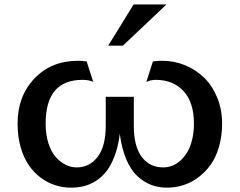

<svg xmlns="http://www.w3.org/2000/svg" viewBox="-20 -841 1092 875"><path d="M588.9 -820.8H738.8L540 -632.8H473.1ZM589.8 -399.9V-268.1Q589.8 -174.3 625.7 -126.2Q661.6 -78.1 724.1 -78.1Q744.1 -78.1 763.9 -85.4Q783.7 -92.8 801.8 -108.9Q819.8 -125 833.5 -147.7Q847.2 -170.4 855.5 -204.1Q863.8 -237.8 863.8 -277.8Q863.8 -374.5 816.4 -425.8Q769 -477.1 689.9 -477.1Q667.5 -477.1 647 -467.8L676.8 -561Q698.2 -564 719.2 -564Q774.4 -564 824 -543.5Q873.5 -522.9 910.9 -486.3Q948.2 -449.7 970.2 -395.5Q992.2 -341.3 992.2 -277.8Q992.2 -220.7 978 -172.1Q963.9 -123.5 939.7 -89.8Q915.5 -56.2 883.3 -32.2Q851.1 -8.3 814.9 2.9Q778.8 14.2 741.2 14.2Q702.1 14.2 668.7 1.5Q635.3 -11.2 605.7 -38.6Q576.2 -65.9 555.4 -115Q534.7 -164.1 525.9 -231Q519 -174.8 502.9 -131.6Q486.8 -88.4 465.8 -61.3Q444.8 -34.2 417.5 -16.8Q390.1 0.5 362.3 7.3Q334.5 14.2 303.2 14.2Q266.1 14.2 231.2 2.9Q196.3 -8.3 165 -31.7Q133.8 -55.2 110.6 -89.1Q87.4 -123 73.7 -171.6Q60.1 -220.2 60.1 -277.8Q60.1 -402.8 137 -483.4Q213.9 -564 335 -564Q353.5 -564 375 -561L404.8 -467.8Q385.7 -477.1 356 -477.1Q188 -477.1 188 -277.8Q188 -228 200.4 -188.7Q212.9 -149.4 233.6 -126Q254.4 -102.5 278.8 -90.3Q303.2 -78.1 329.1 -78.1Q388.2 -78.1 425 -126.2Q461.9 -174.3 461.9 -269V-399.9Z"/></svg>

Font: Sporting Grotesque
Style: Regular
Weight: 400
Designer: Lucas LE BIHAN
Foundry: Lucas LE BIHAN
Version: Version 2.001;PS 2.1;hotconv 1.0.88;makeotf.lib2.5.647800